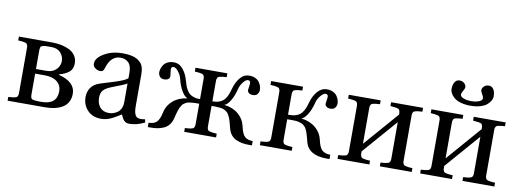

<svg xmlns="http://www.w3.org/2000/svg" viewBox="-60 -1087 3907 1446"><g transform="rotate(10 1893.5 -364.5)"><path d="M32.2 0V-28.8Q52.7 -30.3 63 -31.2Q73.2 -32.2 83.3 -34.9Q93.3 -37.6 96.7 -40.3Q100.1 -43 103.3 -50.5Q106.4 -58.1 106.7 -65.2Q106.9 -72.3 106.9 -86.9V-402.8Q106.9 -417.5 106.7 -424.6Q106.4 -431.6 103.3 -439.2Q100.1 -446.8 96.7 -449.5Q93.3 -452.1 83.3 -454.8Q73.2 -457.5 63 -458.5Q52.7 -459.5 32.2 -460.9V-490.2H286.1Q323.7 -490.2 357.2 -483.4Q390.6 -476.6 419.4 -462.4Q448.2 -448.2 465.1 -422.9Q481.9 -397.5 481.9 -363.8Q481.9 -321.8 455.8 -299.1Q429.7 -276.4 378.9 -262.2V-258.8Q506.8 -226.6 506.8 -136.2Q506.8 -99.6 491.7 -72.5Q476.6 -45.4 450 -30Q423.3 -14.6 391.1 -7.3Q358.9 0 320.8 0ZM201.2 -89.8Q201.2 -77.6 201.2 -72.8Q201.2 -67.9 202.6 -60.3Q204.1 -52.7 204.8 -50.8Q205.6 -48.8 210.4 -44.7Q215.3 -40.5 219 -40Q222.7 -39.6 232.7 -37.8Q242.7 -36.1 251 -35.9Q259.3 -35.6 275.9 -35.2H283.2Q402.8 -35.2 402.8 -136.2Q402.8 -183.1 368.7 -210Q334.5 -236.8 274.9 -236.8H201.2ZM201.2 -272H280.8Q327.1 -272 355 -299.6Q382.8 -327.1 382.8 -363.8Q382.8 -400.4 358.2 -427.7Q333.5 -455.1 288.1 -455.1H275.9Q255.4 -455.1 244.1 -454.8Q232.9 -454.6 223.4 -451.7Q213.9 -448.7 210.2 -446.8Q206.5 -444.8 204.1 -436.5Q201.7 -428.2 201.4 -422.1Q201.2 -416 201.2 -399.9Z M605.5 -129.9Q605.5 -169.9 627.2 -201.9Q648.9 -233.9 698.7 -249Q712.4 -253.4 746.3 -263.7Q780.3 -273.9 797.9 -279.5Q815.4 -285.2 839.6 -293.9Q863.8 -302.7 877.9 -310.3Q892.1 -317.9 899.4 -325.2V-367.2Q899.4 -396 891.8 -416.5Q884.3 -437 871.3 -447.3Q858.4 -457.5 844.5 -462.2Q830.6 -466.8 814.5 -466.8Q740.2 -466.8 711.4 -369.1Q707 -354.5 700.7 -347.7Q694.3 -340.8 679.7 -340.8Q661.6 -340.8 642.6 -353.5Q623.5 -366.2 623.5 -388.2Q623.5 -431.2 683.6 -466.6Q743.7 -502 825.7 -502Q862.3 -502 890.1 -496.3Q918 -490.7 935.3 -480.2Q952.6 -469.7 964.1 -457.8Q975.6 -445.8 981 -429.2Q986.3 -412.6 988 -399.4Q989.7 -386.2 989.7 -369.1V-127Q989.7 -48.3 1024.4 -41Q1044.9 -35.6 1075.7 -42L1081.5 -18.1Q1021 12.2 963.9 12.2Q939 12.2 924.6 -2.7Q910.2 -17.6 898.4 -47.9Q879.4 -35.6 868.4 -29.1Q857.4 -22.5 835.2 -10.7Q813 1 791.5 6.6Q770 12.2 749.5 12.2Q682.1 12.2 643.8 -29.1Q605.5 -70.3 605.5 -129.9ZM706.5 -144Q706.5 -97.7 730.2 -69.3Q753.9 -41 798.8 -41Q815.4 -41 831.5 -45.9Q847.7 -50.8 863.5 -61.5Q879.4 -72.3 889.4 -93.3Q899.4 -114.3 899.4 -143.1V-284.2Q880.9 -272 784.7 -235.8Q742.2 -219.7 724.4 -199.2Q706.5 -178.7 706.5 -144Z M1106.4 12.2V-21Q1146.5 -21 1167.7 -40.8Q1189 -60.5 1201.7 -121.1Q1212.9 -171.4 1254.6 -207.5Q1296.4 -243.7 1361.8 -252V-253.9Q1342.3 -258.8 1319.6 -295.7Q1296.9 -332.5 1282.7 -390.1Q1275.9 -417.5 1256.1 -442.1Q1236.3 -466.8 1220.7 -466.8Q1201.7 -466.8 1201.7 -446.8Q1201.7 -435.5 1204.6 -417.7Q1207.5 -399.9 1207.5 -395Q1207.5 -379.4 1196 -371.1Q1184.6 -362.8 1164.6 -362.8Q1141.1 -362.8 1130.4 -377.9Q1119.6 -393.1 1119.6 -409.2Q1119.6 -422.9 1124.3 -437.5Q1128.9 -452.1 1139.2 -467.3Q1149.4 -482.4 1169.4 -492.2Q1189.5 -502 1215.8 -502Q1257.3 -502 1286.1 -467.3Q1314.9 -432.6 1328.6 -381.8Q1334.5 -360.8 1339.6 -346.2Q1344.7 -331.5 1354.5 -314.5Q1364.3 -297.4 1376.5 -287.1Q1388.7 -276.9 1407.7 -270Q1426.8 -263.2 1450.7 -263.2H1457.5V-402.8Q1457.5 -417.5 1457.3 -424.6Q1457 -431.6 1453.9 -439.2Q1450.7 -446.8 1447.3 -449.5Q1443.8 -452.1 1433.8 -454.8Q1423.8 -457.5 1413.6 -458.5Q1403.3 -459.5 1382.8 -460.9V-490.2H1626.5V-460.9Q1606 -459.5 1595.7 -458.5Q1585.4 -457.5 1575.4 -454.8Q1565.4 -452.1 1562 -449.5Q1558.6 -446.8 1555.4 -439.2Q1552.2 -431.6 1552 -424.6Q1551.8 -417.5 1551.8 -402.8V-263.2H1558.6Q1582.5 -263.2 1601.6 -270Q1620.6 -276.9 1632.8 -287.1Q1645 -297.4 1654.8 -314.5Q1664.6 -331.5 1669.7 -346.2Q1674.8 -360.8 1680.7 -381.8Q1694.3 -432.6 1722.9 -467.3Q1751.5 -502 1793.5 -502Q1819.8 -502 1839.8 -492.2Q1859.9 -482.4 1870.1 -467.3Q1880.4 -452.1 1885 -437.5Q1889.6 -422.9 1889.6 -409.2Q1889.6 -393.1 1878.9 -377.9Q1868.2 -362.8 1844.7 -362.8Q1824.7 -362.8 1813.2 -371.1Q1801.8 -379.4 1801.8 -395Q1801.8 -399.9 1804.7 -417.7Q1807.6 -435.5 1807.6 -446.8Q1807.6 -466.8 1788.6 -466.8Q1772.9 -466.8 1753.2 -442.1Q1733.4 -417.5 1726.6 -390.1Q1712.4 -332.5 1689.7 -295.7Q1667 -258.8 1647.5 -253.9V-252Q1712.9 -243.7 1754.6 -207.5Q1796.4 -171.4 1807.6 -121.1Q1820.3 -60.5 1841.6 -40.8Q1862.8 -21 1902.8 -21V12.2H1882.8Q1853.5 12.2 1829.8 8.3Q1806.2 4.4 1782.7 -5.9Q1759.3 -16.1 1742.7 -36.4Q1726.1 -56.6 1718.8 -85.9Q1713.4 -107.4 1710.4 -118.4Q1707.5 -129.4 1702.6 -145.5Q1697.8 -161.6 1693.8 -169.2Q1689.9 -176.8 1683.8 -187.7Q1677.7 -198.7 1671.4 -203.4Q1665 -208 1655.8 -214.1Q1646.5 -220.2 1635.5 -222.4Q1624.5 -224.6 1610.6 -226.3Q1596.7 -228 1579.6 -228H1551.8V-86.9Q1551.8 -72.3 1552 -65.2Q1552.2 -58.1 1555.4 -50.5Q1558.6 -43 1562 -40.3Q1565.4 -37.6 1575.4 -34.9Q1585.4 -32.2 1595.7 -31.2Q1606 -30.3 1626.5 -28.8V0H1382.8V-28.8Q1403.3 -30.3 1413.6 -31.2Q1423.8 -32.2 1433.8 -34.9Q1443.8 -37.6 1447.3 -40.3Q1450.7 -43 1453.9 -50.5Q1457 -58.1 1457.3 -65.2Q1457.5 -72.3 1457.5 -86.9V-228H1429.7Q1412.6 -228 1398.7 -226.3Q1384.8 -224.6 1373.8 -222.4Q1362.8 -220.2 1353.5 -214.1Q1344.2 -208 1337.9 -203.4Q1331.5 -198.7 1325.4 -187.7Q1319.3 -176.8 1315.4 -169.2Q1311.5 -161.6 1306.6 -145.5Q1301.8 -129.4 1298.8 -118.4Q1295.9 -107.4 1290.5 -85.9Q1283.2 -56.6 1266.6 -36.4Q1250 -16.1 1226.6 -5.9Q1203.1 4.4 1179.4 8.3Q1155.8 12.2 1126.5 12.2Z M1961.4 0V-28.8Q1981.9 -30.3 1992.2 -31.2Q2002.4 -32.2 2012.5 -34.9Q2022.5 -37.6 2025.9 -40.3Q2029.3 -43 2032.5 -50.5Q2035.6 -58.1 2035.9 -65.2Q2036.1 -72.3 2036.1 -86.9V-402.8Q2036.1 -417.5 2035.9 -424.6Q2035.6 -431.6 2032.5 -439.2Q2029.3 -446.8 2025.9 -449.5Q2022.5 -452.1 2012.5 -454.8Q2002.4 -457.5 1992.2 -458.5Q1981.9 -459.5 1961.4 -460.9V-490.2H2205.1V-460.9Q2184.6 -459.5 2174.3 -458.5Q2164.1 -457.5 2154.1 -454.8Q2144 -452.1 2140.6 -449.5Q2137.2 -446.8 2134 -439.2Q2130.9 -431.6 2130.6 -424.6Q2130.4 -417.5 2130.4 -402.8V-263.2H2147Q2171.4 -263.2 2190.9 -270Q2210.4 -276.9 2222.7 -287.1Q2234.9 -297.4 2244.9 -314.5Q2254.9 -331.5 2260 -346.2Q2265.1 -360.8 2271 -381.8Q2284.7 -432.1 2314.9 -467Q2345.2 -502 2387.2 -502Q2413.6 -502 2433.6 -492.2Q2453.6 -482.4 2463.9 -467.3Q2474.1 -452.1 2478.8 -437.5Q2483.4 -422.9 2483.4 -409.2Q2483.4 -393.1 2472.4 -377.9Q2461.4 -362.8 2438 -362.8Q2428.7 -362.8 2420.4 -364.5Q2412.1 -366.2 2403.6 -374Q2395 -381.8 2395 -395Q2395 -401.4 2398.2 -418.5Q2401.4 -435.5 2401.4 -446.8Q2401.4 -466.8 2382.3 -466.8Q2366.2 -466.8 2345 -441.9Q2323.7 -417 2317.4 -390.1Q2303.2 -333 2279.8 -295.9Q2256.3 -258.8 2236.3 -253.9V-252Q2302.2 -243.7 2344.7 -207.5Q2387.2 -171.4 2398.4 -121.1Q2411.1 -61 2433.3 -41Q2455.6 -21 2496.1 -21V12.2H2476.1Q2334 12.2 2309.1 -85.9Q2304.2 -105.5 2301.5 -115.5Q2298.8 -125.5 2294.4 -140.6Q2290 -155.8 2286.9 -162.8Q2283.7 -169.9 2278.6 -180.7Q2273.4 -191.4 2268.3 -196.3Q2263.2 -201.2 2255.6 -207.8Q2248 -214.4 2239.7 -217Q2231.4 -219.7 2220.5 -222.9Q2209.5 -226.1 2196.5 -227.1Q2183.6 -228 2168 -228H2130.4V-86.9Q2130.4 -72.3 2130.6 -65.2Q2130.9 -58.1 2134 -50.5Q2137.2 -43 2140.6 -40.3Q2144 -37.6 2154.1 -34.9Q2164.1 -32.2 2174.3 -31.2Q2184.6 -30.3 2205.1 -28.8V0Z M2555.2 0V-28.8Q2575.7 -30.3 2585.9 -31.2Q2596.2 -32.2 2606.2 -34.9Q2616.2 -37.6 2619.6 -40.3Q2623 -43 2626.2 -50.5Q2629.4 -58.1 2629.6 -65.2Q2629.9 -72.3 2629.9 -86.9V-402.8Q2629.9 -417.5 2629.6 -424.6Q2629.4 -431.6 2626.2 -439.2Q2623 -446.8 2619.6 -449.5Q2616.2 -452.1 2606.2 -454.8Q2596.2 -457.5 2585.9 -458.5Q2575.7 -459.5 2555.2 -460.9V-490.2H2798.8V-460.9Q2778.3 -459.5 2768.1 -458.5Q2757.8 -457.5 2747.8 -454.8Q2737.8 -452.1 2734.4 -449.5Q2731 -446.8 2727.8 -439.2Q2724.6 -431.6 2724.4 -424.6Q2724.1 -417.5 2724.1 -402.8V-145L2954.1 -409.2Q2954.1 -442.4 2942.9 -449.7Q2931.6 -457 2878.9 -460.9V-490.2H3123V-460.9Q3102.5 -459.5 3092.3 -458.5Q3082 -457.5 3072 -454.8Q3062 -452.1 3058.3 -449.5Q3054.7 -446.8 3051.5 -439.5Q3048.3 -432.1 3048.1 -424.8Q3047.9 -417.5 3047.9 -402.8V-86.9Q3047.9 -72.3 3048.1 -64.9Q3048.3 -57.6 3051.5 -50.3Q3054.7 -43 3058.3 -40.3Q3062 -37.6 3072 -34.9Q3082 -32.2 3092.3 -31.2Q3102.5 -30.3 3123 -28.8V0H2878.9V-28.8Q2899.4 -30.3 2909.7 -31.2Q2919.9 -32.2 2929.9 -34.9Q2939.9 -37.6 2943.6 -40.3Q2947.3 -43 2950.4 -50.3Q2953.6 -57.6 2953.9 -64.9Q2954.1 -72.3 2954.1 -86.9V-351.1L2724.1 -86.9Q2724.1 -72.3 2724.4 -65.2Q2724.6 -58.1 2727.8 -50.5Q2731 -43 2734.4 -40.3Q2737.8 -37.6 2747.8 -34.9Q2757.8 -32.2 2768.1 -31.2Q2778.3 -30.3 2798.8 -28.8V0Z M3309.6 -667Q3309.6 -702.1 3323.2 -721.7Q3336.9 -741.2 3357.9 -741.2Q3382.3 -741.2 3396 -727.1Q3409.7 -712.9 3409.7 -698.2Q3409.7 -688.5 3398.2 -669.4Q3386.7 -650.4 3386.7 -638.2Q3386.7 -623 3411.4 -613Q3436 -603 3470.7 -603Q3505.4 -603 3530 -613Q3554.7 -623 3554.7 -638.2Q3554.7 -650.4 3543.2 -669.4Q3531.7 -688.5 3531.7 -698.2Q3531.7 -712.9 3545.7 -727.1Q3559.6 -741.2 3584 -741.2Q3605 -741.2 3618.4 -721.7Q3631.8 -702.1 3631.8 -667Q3631.8 -651.9 3623.3 -635.7Q3614.7 -619.6 3597.2 -603.8Q3579.6 -587.9 3546.6 -577.9Q3513.7 -567.9 3470.7 -567.9Q3427.7 -567.9 3394.8 -577.9Q3361.8 -587.9 3344.2 -603.8Q3326.7 -619.6 3318.1 -635.7Q3309.6 -651.9 3309.6 -667ZM3187 0V-28.8Q3207.5 -30.3 3217.8 -31.2Q3228 -32.2 3238 -34.9Q3248 -37.6 3251.5 -40.3Q3254.9 -43 3258.1 -50.5Q3261.2 -58.1 3261.5 -65.2Q3261.7 -72.3 3261.7 -86.9V-402.8Q3261.7 -417.5 3261.5 -424.6Q3261.2 -431.6 3258.1 -439.2Q3254.9 -446.8 3251.5 -449.5Q3248 -452.1 3238 -454.8Q3228 -457.5 3217.8 -458.5Q3207.5 -459.5 3187 -460.9V-490.2H3430.7V-460.9Q3410.2 -459.5 3399.9 -458.5Q3389.6 -457.5 3379.6 -454.8Q3369.6 -452.1 3366.2 -449.5Q3362.8 -446.8 3359.6 -439.2Q3356.4 -431.6 3356.2 -424.6Q3356 -417.5 3356 -402.8V-145L3585.9 -409.2Q3585.9 -442.4 3574.7 -449.7Q3563.5 -457 3510.7 -460.9V-490.2H3754.9V-460.9Q3734.4 -459.5 3724.1 -458.5Q3713.9 -457.5 3703.9 -454.8Q3693.8 -452.1 3690.2 -449.5Q3686.5 -446.8 3683.3 -439.5Q3680.2 -432.1 3679.9 -424.8Q3679.7 -417.5 3679.7 -402.8V-86.9Q3679.7 -72.3 3679.9 -64.9Q3680.2 -57.6 3683.3 -50.3Q3686.5 -43 3690.2 -40.3Q3693.8 -37.6 3703.9 -34.9Q3713.9 -32.2 3724.1 -31.2Q3734.4 -30.3 3754.9 -28.8V0H3510.7V-28.8Q3531.2 -30.3 3541.5 -31.2Q3551.8 -32.2 3561.8 -34.9Q3571.8 -37.6 3575.4 -40.3Q3579.1 -43 3582.3 -50.3Q3585.4 -57.6 3585.7 -64.9Q3585.9 -72.3 3585.9 -86.9V-351.1L3356 -86.9Q3356 -72.3 3356.2 -65.2Q3356.4 -58.1 3359.6 -50.5Q3362.8 -43 3366.2 -40.3Q3369.6 -37.6 3379.6 -34.9Q3389.6 -32.2 3399.9 -31.2Q3410.2 -30.3 3430.7 -28.8V0Z"/></g></svg>

Font: Heuristica
Style: Regular
Weight: 400
Version: Version 1.0.2